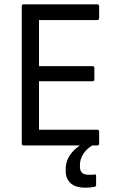

<svg xmlns="http://www.w3.org/2000/svg" viewBox="-20 -675 549 891"><path d="M90 0Q81 0 81 -9V-646Q81 -655 90 -655H431Q440 -655 440 -646V-591Q440 -582 431 -582H161V-368H409Q418 -368 418 -359V-307Q418 -298 409 -298H161V-73H431Q440 -73 440 -64V-9Q440 0 431 0ZM377 196Q330 196 307.5 175Q285 154 285 119V108Q285 67 314 32.5Q343 -2 393 -21L410 -11V-1Q382 15 366.5 39.5Q351 64 351 90V99Q351 136 391 136Q399 136 404.5 136Q410 136 417 135Q426 132 426 141V183Q426 191 418 192Q408 194 397.5 195Q387 196 377 196Z"/></svg>

Font: Sofia Sans Semi Condensed
Style: Regular
Weight: 400
Designer: Botio Nikoltchev, Ani Petrova
Foundry: lettersoup
Version: Version 4.100; ttfautohint (v1.8.4.7-5d5b)